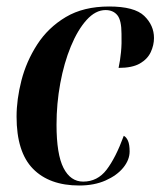

<svg xmlns="http://www.w3.org/2000/svg" viewBox="-20 -562 494 591"><path d="M224 9Q132 9 81.5 -42.5Q31 -94 31 -203Q31 -256 46 -314.5Q61 -373 94.5 -425Q128 -477 182.5 -509.5Q237 -542 316 -542Q394 -542 424 -513Q454 -484 454 -445Q454 -423 444 -401.5Q434 -380 410.5 -366.5Q387 -353 345 -353Q350 -376 352.5 -402Q355 -428 354 -458Q354 -500 341 -515.5Q328 -531 305 -531Q274 -531 246.5 -500.5Q219 -470 198 -419Q177 -368 165.5 -305.5Q154 -243 154 -178Q154 -87 175.5 -45Q197 -3 236 -3Q280 -3 308 -39.5Q336 -76 361 -144Q369 -140 374 -128.5Q379 -117 379 -96Q379 -70 359.5 -46Q340 -22 305 -6.5Q270 9 224 9Z"/></svg>

Font: Noto Serif Display ExtraCondensed
Style: Bold Italic
Weight: 700
Width: 2
Italic angle: -12°
Designer: Monotype Design Team
Foundry: Monotype Imaging Inc.
Version: Version 2.009